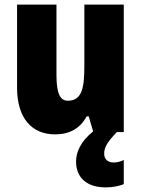

<svg xmlns="http://www.w3.org/2000/svg" viewBox="-20 -573 611 833"><path d="M432 94C432 66 445 44 487 0H517V-553H346V-289C346 -194 337 -136 274 -136C238 -136 225 -174 225 -248V-553H54V-193C54 -60 118 10 219 10C281 10 327 -15 356 -68H365L384 -3C328 43 310 88 310 128C310 198 357 240 439 240C473 240 499 233 517 226V121C506 127 490 132 473 132C447 132 432 117 432 94Z"/></svg>

Font: Noto Sans Sinhala UI Condensed Black
Style: Regular
Weight: 900
Width: 3
Designer: Jelle Bosma - Monotype Design Team
Foundry: Monotype Imaging Inc.
Version: Version 2.006